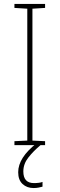

<svg xmlns="http://www.w3.org/2000/svg" viewBox="-20 -734 301 971"><path d="M208 0H53V-20L118 -23V-690L53 -694V-714H208V-694L144 -690V-23L208 -20ZM98 133Q98 192 152 192Q164 192 176 190.5Q188 189 195 186V210Q188 212 176 214.5Q164 217 150 217Q116 217 94 196.5Q72 176 72 137Q72 63 166 -10L185 0Q149 30 123.5 62.5Q98 95 98 133Z"/></svg>

Font: Noto Sans Bengali SemiCondensed Thin
Style: Regular
Weight: 100
Width: 4
Designer: Joana Ranito - Universal Thirst; Jelle Bosma - Monotype Design Team
Foundry: Universal Thirst ehf.
Version: Version 3.000; ttfautohint (v1.8.4.7-5d5b)